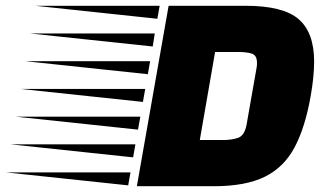

<svg xmlns="http://www.w3.org/2000/svg" viewBox="-270 -645 1131 665"><path d="M204 0 314 -625H580Q711 -625 764.5 -578.5Q818 -532 818 -432Q818 -380 806 -312Q787 -204 750.5 -135Q714 -66 647.5 -33Q581 0 470 0ZM275 -580 -148 -625H283ZM259 -484 -165 -529H266ZM422 -160H501Q534 -160 555.5 -168Q577 -176 584 -213L619 -412Q620 -417 620 -420.5Q620 -424 620 -428Q620 -454 601.5 -459.5Q583 -465 554 -465H475ZM242 -388 -182 -433H250ZM225 -292 -199 -337H233ZM208 -196 -216 -241H216ZM191 -100 -233 -145H199ZM174 -3 -250 -48H182Z"/></svg>

Font: Faster One
Style: Regular
Weight: 400
Designer: Eduardo Rodriguez Tunni
Foundry: Eduardo Rodriguez Tunni
Version: Version 1.003; ttfautohint (v1.8.4.7-5d5b);gftools[0.9.23]